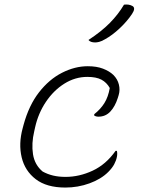

<svg xmlns="http://www.w3.org/2000/svg" viewBox="-20 -834 640 864"><path d="M375 -536Q415 -536 443.5 -525Q472 -514 490 -497Q509 -478 515 -453.5Q521 -429 514 -406L510 -393Q498 -355 476.5 -332Q455 -309 423 -309Q412 -309 404 -314V-320Q433 -343 450 -370.5Q467 -398 474 -438Q460 -463 436.5 -475.5Q413 -488 373 -488Q318 -488 269.5 -457.5Q221 -427 186.5 -375.5Q152 -324 138 -261L134 -243Q121 -188 128.5 -140Q136 -92 172 -62Q194 -50 219 -44Q244 -38 275 -38Q337 -38 397 -66Q457 -94 500 -155H506Q509 -143 506 -128Q503 -112 494 -95Q485 -78 467 -60Q435 -28 383 -9Q331 10 274 10Q190 10 141 -27.5Q92 -65 77.5 -126Q63 -187 82 -257L86 -272Q110 -360 155.5 -418.5Q201 -477 259 -506.5Q317 -536 375 -536ZM538 -813Q560 -816 576 -807Q592 -798 574 -771Q552 -738 518.5 -706.5Q485 -675 452 -657Q436 -648 426 -645.5Q416 -643 408 -643Q387 -643 378 -654Q436 -692 474 -730.5Q512 -769 538 -813Z"/></svg>

Font: Recursive Mn Csl St Lt
Style: Italic
Weight: 300
Italic angle: -15°
Monospace: yes
Version: Version 1.079;hotconv 1.0.112;makeotfexe 2.5.65598; ttfautoh